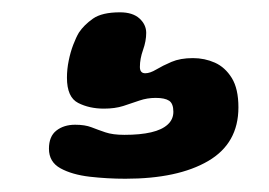

<svg xmlns="http://www.w3.org/2000/svg" viewBox="-20 -54 426 304"><path d="M178.5 229Q150 229 122 225.8Q94 222.5 75.8 212.5Q57.5 202.5 57.5 181.5Q57.5 162 69.2 152.8Q81 143.5 99 143.5Q114.5 143.5 124.8 147.5Q135 151.5 146.8 155.5Q158.5 159.5 177 159.5Q202 159.5 219.2 155.5Q236.5 151.5 245.5 143.2Q254.5 135 254.5 123Q254.5 110 247.8 105.5Q241 101 226.5 101Q213 101 200.8 105.2Q188.5 109.5 175.2 113.8Q162 118 144.5 118Q121.5 118 103.8 109Q86 100 86 69Q86 55.5 88.8 42Q91.5 28.5 96 16.8Q100.5 5 105 -2.5Q113 -14.5 127.2 -24.5Q141.5 -34.5 170 -34.5Q190 -34.5 200.8 -24.8Q211.5 -15 211.5 -2Q211.5 11 206.5 25Q201.5 39 201.5 52Q201.5 62 210 62Q217.5 62 227.5 56Q237.5 50 251.5 44Q265.5 38 285.5 38Q304 38 320.2 45.2Q336.5 52.5 347 69.5Q357.5 86.5 357.5 116Q357.5 173 309.5 201Q261.5 229 178.5 229Z"/></svg>

Font: Gluten
Style: Bold
Weight: 700
Designer: Tyler Finck
Foundry: Etcetera Type Company
Version: Version 1.204